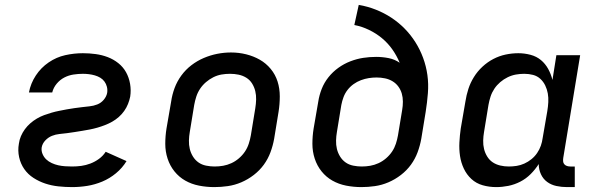

<svg xmlns="http://www.w3.org/2000/svg" viewBox="-20 -755 2440 783"><path d="M274 8Q246 8 218 5Q190 2 164.5 -6.5Q139 -15 116.5 -29.5Q94 -44 79 -65.5Q64 -87 58 -114Q52 -141 57 -169Q59 -185 65.5 -200Q72 -215 81.5 -228Q91 -241 103.5 -252Q116 -263 130.5 -271.5Q145 -280 160 -285.5Q175 -291 190.5 -295.5Q206 -300 221.5 -303Q237 -306 252.5 -309Q268 -312 283.5 -314Q299 -316 314.5 -318Q330 -320 345.5 -321.5Q361 -323 376.5 -329Q392 -335 403 -348Q414 -361 417 -376Q419 -389 416 -401Q413 -413 406 -422.5Q399 -432 389 -438Q379 -444 367 -447.5Q355 -451 342.5 -452.5Q330 -454 318 -454Q299 -454 279.5 -451Q260 -448 242.5 -439Q225 -430 211.5 -414Q198 -398 193 -378H98Q105 -415 126 -447Q147 -479 178.5 -500.5Q210 -522 246 -530Q282 -538 318 -538Q344 -538 370 -534.5Q396 -531 419.5 -522Q443 -513 462.5 -497.5Q482 -482 494 -460.5Q506 -439 510.5 -413Q515 -387 511 -361Q508 -346 502 -331Q496 -316 486.5 -302.5Q477 -289 464.5 -278Q452 -267 438 -259Q424 -251 408.5 -245Q393 -239 377.5 -234.5Q362 -230 346.5 -227Q331 -224 315.5 -221.5Q300 -219 284.5 -216.5Q269 -214 253.5 -212Q238 -210 222.5 -208.5Q207 -207 192 -201Q177 -195 165 -182.5Q153 -170 150 -154Q148 -140 153.5 -127Q159 -114 168.5 -105Q178 -96 191 -90Q204 -84 217.5 -81Q231 -78 245.5 -77Q260 -76 274 -76Q293 -76 311.5 -78.5Q330 -81 348.5 -88Q367 -95 383.5 -107Q400 -119 411 -136L496 -98Q479 -70 453 -48.5Q427 -27 397 -14.5Q367 -2 336 3Q305 8 274 8Z M854 8Q822 8 791.5 2Q761 -4 735.5 -18.5Q710 -33 691.5 -56Q673 -79 663.5 -108Q654 -137 654 -168.5Q654 -200 659 -231L678 -341Q682 -369 692 -396Q702 -423 719.5 -447Q737 -471 760.5 -489Q784 -507 811 -518.5Q838 -530 866 -535.5Q894 -541 922 -541Q954 -541 984 -533.5Q1014 -526 1039.5 -511.5Q1065 -497 1084 -474Q1103 -451 1112 -422.5Q1121 -394 1121 -362Q1121 -330 1116 -299L1098 -189Q1093 -161 1083 -134Q1073 -107 1056 -83.5Q1039 -60 1015 -41.5Q991 -23 964 -11.5Q937 0 909 4Q881 8 854 8ZM855 -76Q873 -76 890 -79Q907 -82 923.5 -89.5Q940 -97 954.5 -109.5Q969 -122 979 -137Q989 -152 994.5 -169Q1000 -186 1003 -203L1021 -313Q1024 -331 1024.5 -349Q1025 -367 1021 -383.5Q1017 -400 1008 -414.5Q999 -429 984.5 -438Q970 -447 953 -450.5Q936 -454 918 -454Q900 -454 883 -451Q866 -448 850 -440Q834 -432 820 -420Q806 -408 796 -393Q786 -378 780.5 -361Q775 -344 772 -327L754 -217Q751 -200 750.5 -182Q750 -164 754 -147.5Q758 -131 767 -116.5Q776 -102 789.5 -92.5Q803 -83 820.5 -79.5Q838 -76 855 -76Z M1454 8Q1422 8 1391.5 2Q1361 -4 1335.5 -18.5Q1310 -33 1291.5 -56Q1273 -79 1263.5 -108Q1254 -137 1254 -168.5Q1254 -200 1259 -231L1278 -341Q1282 -367 1292 -392.5Q1302 -418 1319.5 -440Q1337 -462 1360 -478.5Q1383 -495 1409 -505Q1435 -515 1461 -519Q1487 -523 1514 -523Q1540 -523 1565 -518Q1590 -513 1610 -499Q1598 -528 1580 -553.5Q1562 -579 1538 -599Q1514 -619 1485 -633Q1456 -647 1425 -653L1443 -735Q1479 -729 1513 -715.5Q1547 -702 1576.5 -682.5Q1606 -663 1630.5 -638Q1655 -613 1674 -583Q1693 -553 1705.5 -519Q1718 -485 1723 -449Q1728 -413 1725 -375Q1722 -337 1716 -299L1698 -189Q1693 -161 1683 -134Q1673 -107 1656 -83.5Q1639 -60 1615 -41.5Q1591 -23 1564 -11.5Q1537 0 1509 4Q1481 8 1454 8ZM1455 -76Q1473 -76 1490 -79Q1507 -82 1523.5 -89.5Q1540 -97 1554.5 -109.5Q1569 -122 1579 -137Q1589 -152 1594.5 -169Q1600 -186 1603 -203L1620 -306Q1623 -323 1623 -340.5Q1623 -358 1618.5 -373.5Q1614 -389 1604.5 -402Q1595 -415 1581 -423.5Q1567 -432 1550 -435.5Q1533 -439 1516 -439Q1500 -439 1484 -436.5Q1468 -434 1452 -428Q1436 -422 1422 -412Q1408 -402 1397.5 -388.5Q1387 -375 1381 -359Q1375 -343 1372 -327L1354 -217Q1351 -200 1350.5 -182Q1350 -164 1354 -147.5Q1358 -131 1367 -116.5Q1376 -102 1389.5 -92.5Q1403 -83 1420.5 -79.5Q1438 -76 1455 -76Z M2004 8Q1975 8 1948.5 0.5Q1922 -7 1902.5 -25Q1883 -43 1871.5 -67.5Q1860 -92 1856 -119Q1852 -146 1853.5 -174.5Q1855 -203 1859 -231L1878 -341Q1882 -367 1890 -392Q1898 -417 1912.5 -440.5Q1927 -464 1947.5 -483Q1968 -502 1992 -514.5Q2016 -527 2042 -532.5Q2068 -538 2094 -538Q2119 -538 2143.5 -531.5Q2168 -525 2186 -510Q2204 -495 2215.5 -474Q2227 -453 2233 -429L2249 -530H2346L2277 -111Q2276 -104 2276.5 -97Q2277 -90 2281.5 -85Q2286 -80 2292.5 -78Q2299 -76 2306 -76H2324V8H2292Q2270 8 2249 3.5Q2228 -1 2211.5 -13Q2195 -25 2186 -44.5Q2177 -64 2177 -86Q2177 -86 2177 -86Q2177 -86 2177 -86Q2163 -64 2144 -45Q2125 -26 2101.5 -14Q2078 -2 2053 3Q2028 8 2004 8ZM2055 -76Q2071 -76 2087 -78.5Q2103 -81 2118.5 -88Q2134 -95 2147.5 -106Q2161 -117 2170.5 -131Q2180 -145 2185.5 -160.5Q2191 -176 2193 -192L2212 -302Q2215 -320 2216 -338.5Q2217 -357 2214 -374Q2211 -391 2203.5 -406.5Q2196 -422 2183.5 -433.5Q2171 -445 2154 -449.5Q2137 -454 2118 -454Q2101 -454 2084 -451Q2067 -448 2050.5 -440Q2034 -432 2020 -420Q2006 -408 1996 -393Q1986 -378 1980.5 -361Q1975 -344 1972 -327L1954 -217Q1951 -200 1950.5 -182Q1950 -164 1954 -147.5Q1958 -131 1967 -116.5Q1976 -102 1989.5 -93Q2003 -84 2020 -80Q2037 -76 2055 -76Z"/></svg>

Font: Iosevka Curly Medium Extended
Style: Italic
Weight: 500
Width: 7
Italic angle: -9°
Monospace: yes
Designer: Belleve Invis
Foundry: Belleve Invis
Version: Version 11.1.0; ttfautohint (v1.8.3)